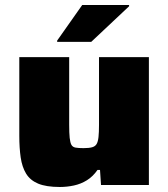

<svg xmlns="http://www.w3.org/2000/svg" viewBox="-20 -738 670 766"><path d="M219 8Q164 8 132 -5.5Q100 -19 84 -45.5Q68 -72 62.5 -110Q57 -148 57 -196V-510H256V-241Q256 -207 258 -188Q260 -169 265 -160Q270 -151 282 -149Q294 -147 313 -147Q335 -147 347.5 -150.5Q360 -154 365.5 -163.5Q371 -173 373 -191.5Q375 -210 375 -240V-510H574V0H383L379 -60H369Q351 -34 327 -19Q303 -4 275 2Q247 8 219 8ZM208 -571V-576L308 -718H495V-713L344 -571Z"/></svg>

Font: Saira SemiExpanded ExtraBold
Style: Regular
Weight: 800
Width: 6
Designer: Hector Gatti with collaboration of the Omnibus-Type team
Foundry: Omnibus-Type
Version: Version 1.101